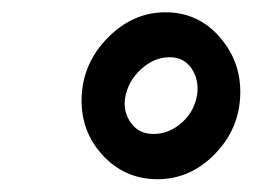

<svg xmlns="http://www.w3.org/2000/svg" viewBox="-20 -741 421 309"><path d="M111.3 -581.5Q112.3 -638.7 153.6 -680.4Q194.8 -722.2 249 -721.2Q299.8 -720.2 333.7 -681.2Q367.7 -642.1 366.7 -590.3Q365.7 -533.7 325.4 -492.7Q285.2 -451.7 231 -452.6Q179.7 -453.6 145 -491.5Q110.4 -529.3 111.3 -581.5ZM181.2 -582.5Q178.2 -560.5 190.9 -543Q203.6 -525.4 227.1 -525.4Q252 -525.4 272.5 -543.5Q293 -561.5 297.4 -589.4Q300.3 -613.3 288.1 -631.1Q275.9 -648.9 252.9 -648.9Q228 -648.9 206.8 -629.4Q185.5 -609.9 181.2 -582.5Z"/></svg>

Font: RobotoDraft
Style: Bold Italic
Weight: 700
Italic angle: -12°
Version: Version 2.001150; 2014